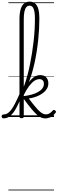

<svg xmlns="http://www.w3.org/2000/svg" viewBox="-104 -1447 712 2375"><path d="M-59 17Q-72 17 -78 9.5Q-84 2 -84 -7Q-84 -16 -78 -23.5Q-72 -31 -59 -31Q-34 -31 -11.5 -44.5Q11 -58 34 -88Q57 -118 83 -168.5Q109 -219 142 -294Q148 -307 154.5 -303Q161 -299 165 -287Q169 -275 164 -262Q136 -187 109 -133.5Q82 -80 55.5 -47Q29 -14 0.5 1.5Q-28 17 -59 17ZM162 15Q149 15 143 10.5Q137 6 137 -4V-1211Q137 -1283 151 -1331Q165 -1379 193 -1403Q221 -1427 263 -1427Q304 -1427 331 -1403.5Q358 -1380 370.5 -1334Q383 -1288 383 -1220Q383 -1159 379.5 -1091.5Q376 -1024 368.5 -952.5Q361 -881 349.5 -808Q338 -735 322 -662Q306 -589 284 -519Q262 -449 235.5 -383.5Q209 -318 176 -260L161 -304Q181 -346 199.5 -399.5Q218 -453 235 -515Q252 -577 266 -646Q280 -715 291.5 -787.5Q303 -860 311.5 -933.5Q320 -1007 324 -1079Q328 -1151 328 -1220Q328 -1272 321 -1307Q314 -1342 299.5 -1359.5Q285 -1377 262 -1377Q238 -1377 222 -1359Q206 -1341 198 -1303.5Q190 -1266 190 -1209V-4Q190 6 183 10.5Q176 15 162 15ZM461 18Q434 18 409.5 9Q385 0 356 -25Q327 -50 287 -97.5Q247 -145 191 -222L184 -221V-257Q239 -264 285.5 -276.5Q332 -289 366.5 -308.5Q401 -328 420 -353.5Q439 -379 439 -409Q439 -438 424.5 -453Q410 -468 383 -468Q354 -468 322 -447.5Q290 -427 255.5 -381.5Q221 -336 185 -262L180 -311Q208 -365 240 -412Q272 -459 310 -488.5Q348 -518 394 -518Q441 -518 467.5 -490Q494 -462 494 -417Q494 -383 479.5 -355.5Q465 -328 440 -306.5Q415 -285 383.5 -269Q352 -253 318 -243Q284 -233 252 -229Q299 -166 332.5 -126.5Q366 -87 389.5 -66.5Q413 -46 431 -39Q449 -32 465 -32Q484 -32 503.5 -41.5Q523 -51 548 -79Q555 -87 562 -87Q569 -87 577 -81Q586 -76 588 -68Q590 -60 584 -53Q549 -7 514.5 5.5Q480 18 461 18ZM0 898H564V908H0ZM0 -20H564V0H0ZM0 -505H564V-500H0ZM0 -1418H564V-1408H0Z"/></svg>

Font: Playwrite FR Trad Guides
Style: Regular
Weight: 400
Designer: Veronika Burian, José Scaglione
Foundry: TypeTogether
Version: Version 1.003